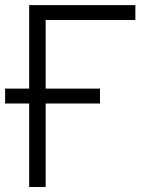

<svg xmlns="http://www.w3.org/2000/svg" viewBox="-41 -748 587 768"><path d="M500.5 -727.5V-668H141.6V0H75.7V-727.5ZM-20.5 -334V-393.6H358.9V-334Z"/></svg>

Font: Inter Display Light
Style: Regular
Weight: 300
Designer: Rasmus Andersson
Foundry: rsms
Version: Version 4.000;git-a52131595